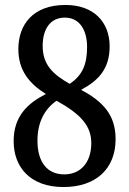

<svg xmlns="http://www.w3.org/2000/svg" viewBox="-20 -744 520 774"><path d="M236 10C366 10 446 -63 446 -183C446 -282 394 -335 307 -382C377 -419 422 -467 422 -557C422 -654 359 -724 244 -724C111 -724 54 -643 54 -546C54 -458 100 -406 165 -365C92 -328 35 -276 35 -175C35 -72 100 10 236 10ZM261 -406C192 -445 152 -484 152 -559C152 -627 183 -673 241 -673C305 -673 331 -617 331 -555C331 -485 313 -441 261 -406ZM239 -41C170 -41 131 -91 131 -177C131 -250 159 -304 208 -338C307 -283 348 -236 348 -167C348 -88 304 -41 239 -41Z"/></svg>

Font: Noto Serif Ethiopic Condensed Medium
Style: Regular
Weight: 500
Width: 3
Designer: Monotype Design Team
Foundry: Monotype Imaging Inc.
Version: Version 2.102